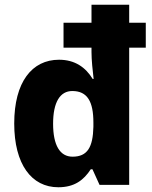

<svg xmlns="http://www.w3.org/2000/svg" viewBox="-20 -846 643 810"><path d="M226 -56C294 -56 333 -86 363 -132H370L400 -66H525V-645H595V-750H525V-826H366V-750H248V-645H366V-627C366 -592 371 -547 375 -513H371C341 -562 296 -594 229 -594C115 -594 40 -500 40 -325C40 -153 113 -56 226 -56ZM286 -185C233 -185 204 -233 204 -324C204 -416 234 -462 285 -462C349 -462 374 -417 374 -329V-311C372 -225 349 -185 286 -185Z"/></svg>

Font: Noto Sans Malayalam UI SemiCondensed ExtraBold
Style: Regular
Weight: 800
Width: 4
Designer: Jelle Bosma - Monotype Design Team
Foundry: Monotype Imaging Inc.
Version: Version 2.104